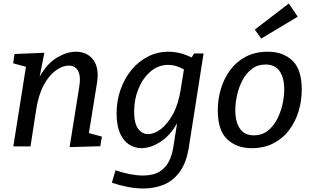

<svg xmlns="http://www.w3.org/2000/svg" viewBox="-20 -835 1780 1095"><path d="M377 4 432 -340Q442 -399 425.5 -430Q409 -461 372 -461Q338 -461 300 -434.5Q262 -408 231.5 -353.5Q201 -299 187 -214L154 0H56L128 -454L55 -474L63 -527L233 -534L206 -397Q248 -473 305 -506.5Q362 -540 412 -540Q478 -540 512.5 -493Q547 -446 533 -361L487 -76L561 -56L552 -1Z M798 240Q754 240 708 231Q662 222 618 207L639 136Q726 166 795 166Q854 166 889.5 144Q925 122 943 86Q961 50 968 7L990 -132Q950 -61 894 -25.5Q838 10 787 10Q749 10 716.5 -10.5Q684 -31 664.5 -75Q645 -119 645 -188Q645 -260 667.5 -324Q690 -388 730 -436.5Q770 -485 824 -512.5Q878 -540 942 -540Q973 -540 1006 -532Q1039 -524 1073 -507L1087 -530H1141L1057 5Q1043 93 1005.5 144.5Q968 196 914.5 218Q861 240 798 240ZM825 -70Q859 -70 896.5 -98Q934 -126 965 -181.5Q996 -237 1010 -321L1029 -439Q984 -465 940 -465Q883 -465 839 -427.5Q795 -390 770 -329.5Q745 -269 745 -199Q745 -131 768 -100.5Q791 -70 825 -70Z M1507 -540Q1594 -540 1647.5 -489.5Q1701 -439 1701 -324Q1701 -262 1683.5 -202.5Q1666 -143 1630.5 -95Q1595 -47 1541 -18.5Q1487 10 1415 10Q1330 10 1276 -40.5Q1222 -91 1222 -206Q1222 -268 1239.5 -327.5Q1257 -387 1292.5 -435Q1328 -483 1381.5 -511.5Q1435 -540 1507 -540ZM1494 -467Q1449 -467 1416.5 -442Q1384 -417 1363 -377.5Q1342 -338 1332 -292.5Q1322 -247 1322 -207Q1322 -139 1348.5 -101Q1375 -63 1429 -63Q1473 -63 1505.5 -88Q1538 -113 1559 -152.5Q1580 -192 1590.5 -237.5Q1601 -283 1601 -324Q1601 -392 1574.5 -429.5Q1548 -467 1494 -467ZM1470 -615 1433 -666 1627 -815 1678 -740Z"/></svg>

Font: Bitter Medium
Style: Italic
Weight: 500
Italic angle: -9°
Designer: Sol Matas, and Bitter project Authors
Foundry: Sol Matas
Version: Version 2.001